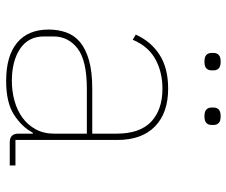

<svg xmlns="http://www.w3.org/2000/svg" viewBox="-78 -666 755 640"><g transform="rotate(90 300.0 -345.5)"><path d="M454 0Q425 0 425 -29V-77H422Q403 -41 362.5 -14.5Q322 12 249 12Q166 12 122 -24.5Q78 -61 78 -130Q78 -161 87.5 -188Q97 -215 119.5 -234Q142 -253 180 -264Q218 -275 275 -275H425V-356Q425 -434 385 -471.5Q345 -509 275 -509Q220 -509 177 -485.5Q134 -462 112 -410L95 -420Q117 -470 161.5 -499Q206 -528 275 -528Q356 -528 401 -484Q446 -440 446 -359V-19H531V0ZM249 -7Q284 -7 316 -16Q348 -25 372 -42.5Q396 -60 410.5 -86.5Q425 -113 425 -148V-257H276Q181 -257 141 -226Q101 -195 101 -146V-114Q101 -62 142 -34.5Q183 -7 249 -7ZM185 -649Q169 -649 162.5 -655.5Q156 -662 156 -672V-680Q156 -690 162.5 -696.5Q169 -703 185 -703Q201 -703 207.5 -696.5Q214 -690 214 -680V-672Q214 -662 207.5 -655.5Q201 -649 185 -649ZM367 -649Q351 -649 344.5 -655.5Q338 -662 338 -672V-680Q338 -690 344.5 -696.5Q351 -703 367 -703Q383 -703 389.5 -696.5Q396 -690 396 -680V-672Q396 -662 389.5 -655.5Q383 -649 367 -649Z"/></g></svg>

Font: IBM Plex Mono Thin
Style: Regular
Weight: 100
Monospace: yes
Designer: Mike Abbink, Paul van der Laan, Pieter van Rosmalen
Foundry: Bold Monday
Version: Version 2.3